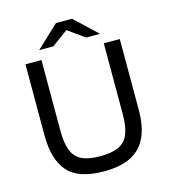

<svg xmlns="http://www.w3.org/2000/svg" viewBox="-117 -884 867 985"><g transform="rotate(-15 316.5 -391.5)"><path d="M482 -627H567V-250Q567 -165 541 -107.5Q515 -50 459.5 -21Q404 8 315 8Q179 8 122.5 -56.5Q66 -121 66 -250V-627H151V-250Q151 -186 166 -147Q181 -108 216.5 -90Q252 -72 315 -72Q378 -72 414.5 -89.5Q451 -107 466.5 -146.5Q482 -186 482 -250ZM402 -679 314 -742 228 -679H153L272 -791H357L476 -679Z"/></g></svg>

Font: Blinker
Style: Regular
Weight: 400
Designer: Juergen Huber
Foundry: supertype
Version: 1.017